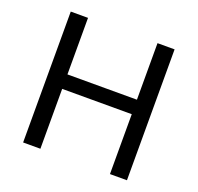

<svg xmlns="http://www.w3.org/2000/svg" viewBox="-124 -845 1010 980"><g transform="rotate(20 380.5 -355.5)"><path d="M98.6 0V-710.9H192.4V-403.8H569.8V-710.9H662.6V0H570.3V-325.2H192.4V0Z"/></g></svg>

Font: Muli
Style: Regular
Weight: 400
Designer: Vernon Adams
Foundry: newtypography
Version: Version 2; ttfautohint (v1.00rc1.6-4cba) -l 8 -r 50 -G 200 -